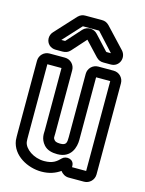

<svg xmlns="http://www.w3.org/2000/svg" viewBox="-113 -780 665 879"><g transform="rotate(15 219.5 -340.0)"><path d="M301 -30C301 -64 262 -68 246 -52C228 -34 212 -19 170 -19C120 -19 76 -51 71 -83C70 -90 70 -101 70 -118V-451H137V-154C137 -143 132 -115 156 -88C172 -70 196 -65 220 -65C287 -65 301 -121 301 -154V-451H368V-25H301ZM298 25H371C397 25 418 4 418 -22V-454C418 -480 397 -501 371 -501H298C272 -501 251 -480 251 -454V-154C251 -127 249 -115 220 -115C202 -115 196 -120 194 -122C184 -133 187 -133 187 -154V-454C187 -480 166 -501 140 -501H67C41 -501 20 -480 20 -454V-118C20 -101 20 -89 21 -77C31 -7 106 31 170 31C208 31 236 20 259 4C267 15 281 25 298 25ZM252 -644C234 -664 202 -665 183 -644L122 -576C121 -575 120 -575 120 -575H103L181 -660L183 -661H257C258 -661 260 -660 260 -660L338 -575H318C317 -575 315 -576 315 -576ZM218 -607 281 -540C292 -529 302 -525 316 -525H351C391 -525 409 -571 384 -600L294 -696C283 -707 273 -711 259 -711H181C167 -711 157 -707 146 -696L57 -599C40 -581 41 -552 59 -536C67 -529 78 -525 89 -525H122C136 -525 148 -529 158 -540Z"/></g></svg>

Font: DIN Rundschrift
Style: BreitKont
Weight: 400
Width: 7
Version: Version 1.027